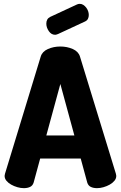

<svg xmlns="http://www.w3.org/2000/svg" viewBox="-20 -979 629 999"><path d="M104 0Q88 0 70.5 -5Q53 -10 38 -18.5Q23 -27 13.5 -38.5Q4 -50 4 -64Q4 -67 6 -75L192 -685Q200 -711 229.5 -724Q259 -737 294 -737Q329 -737 358.5 -724Q388 -711 396 -685L583 -75Q585 -67 585 -64Q585 -50 575.5 -38.5Q566 -27 551 -18.5Q536 -10 518.5 -5Q501 0 485 0Q466 0 452.5 -6.5Q439 -13 434 -29L400 -154H189L155 -29Q150 -13 136.5 -6.5Q123 0 104 0ZM367 -274 294 -542 221 -274ZM282 -802Q272 -798 267 -798Q247 -798 234 -817Q221 -836 221 -856Q221 -881 241 -891L381 -956Q388 -959 395 -959Q405 -959 413.5 -953.5Q422 -948 428.5 -939.5Q435 -931 438.5 -921Q442 -911 442 -901Q442 -890 437.5 -881Q433 -872 422 -867Z"/></svg>

Font: AkaAcidDosis
Style: ExtraBold
Weight: 800
Designer: Edgar Tolentino, Pablo Impallari, Igino Marini, Aka-Acid
Foundry: Edgar Tolentino, Pablo Impallari, Igino Marini, Aka-Acid
Version: Version 1.007